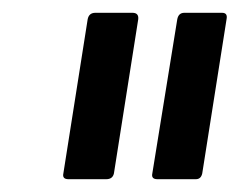

<svg xmlns="http://www.w3.org/2000/svg" viewBox="-20 -703 374 300"><path d="M226 -423Q216 -423 218 -432L257 -673Q259 -683 268 -683H327Q336 -683 334 -673L296 -432Q294 -423 286 -423ZM87 -423Q77 -423 79 -432L117 -673Q119 -683 129 -683H187Q197 -683 196 -673L158 -432Q156 -423 146 -423Z"/></svg>

Font: Sofia Sans Condensed Medium
Style: Italic
Weight: 500
Italic angle: -9°
Designer: Botio Nikoltchev, Ani Petrova
Foundry: lettersoup
Version: Version 4.101; ttfautohint (v1.8.4.7-5d5b)